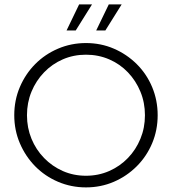

<svg xmlns="http://www.w3.org/2000/svg" viewBox="-20 -828 769 859"><path d="M364.6 10.4Q298.6 10.4 239.9 -14.6Q181.2 -39.6 137.5 -84Q93.8 -128.5 68.8 -187.2Q43.8 -245.8 43.8 -312.5Q43.8 -379.9 68.8 -438.5Q93.8 -497.2 137.5 -541.3Q181.2 -585.4 239.9 -610.4Q298.6 -635.4 364.6 -635.4Q431.2 -635.4 489.2 -610.4Q547.2 -585.4 591.7 -541.3Q636.1 -497.2 660.8 -438.2Q685.4 -379.2 685.4 -312.5Q685.4 -245.8 660.8 -187.2Q636.1 -128.5 591.7 -84Q547.2 -39.6 489.2 -14.6Q431.2 10.4 364.6 10.4ZM364.6 -41.7Q420.1 -41.7 468.4 -62.8Q516.7 -84 552.4 -121.2Q588.2 -158.3 608.3 -207.3Q628.5 -256.2 628.5 -312.5Q628.5 -368.8 608.3 -417.7Q588.2 -466.7 552.4 -504.2Q516.7 -541.7 468.4 -562.5Q420.1 -583.3 364.6 -583.3Q309 -583.3 261.1 -562.5Q213.2 -541.7 177.1 -504.2Q141 -466.7 120.8 -417.7Q100.7 -368.8 100.7 -312.5Q100.7 -256.2 120.8 -207.3Q141 -158.3 177.1 -121.2Q213.2 -84 261.1 -62.8Q309 -41.7 364.6 -41.7ZM410.4 -691.7 466.7 -808.3H524.3L451.4 -691.7ZM277.8 -691.7 334 -808.3H391.7L318.8 -691.7Z"/></svg>

Font: Afacad Flux Light
Style: Regular
Weight: 300
Designer: Kristian Moeller
Foundry: Dicotype
Version: Version 1.100